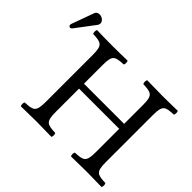

<svg xmlns="http://www.w3.org/2000/svg" viewBox="-188 -940 1156 1156"><g transform="rotate(45 390.0 -361.5)"><path d="M58 -725C45 -725 34 -719 30 -708L-22 -565C-23 -562 -24 -558 -24 -555C-24 -548 -18 -542 -10 -542C-6 -542 -1 -546 2 -550L94 -672C98 -677 100 -685 100 -690C100 -710 78 -725 58 -725ZM713 -122V-523C713 -606 730 -611 800 -614C806 -620 806 -641 800 -647C759 -646 708 -645 670 -645C632.7 -645 585 -646 541 -647C535 -641 535 -620 541 -614C611 -611 628 -606 628 -523V-363H286V-523C286 -606 303 -611 373 -614C379 -620 379 -641 373 -647C335 -646 294 -645 243 -645C193 -645 152 -646 114 -647C108 -641 108 -620 114 -614C184 -611 201 -606 201 -523V-122C201 -39 184 -34 114 -31C108 -25 108 -4 114 2C158 1 206.3 0 244 0C280.3 0 329 1 373 2C379 -4 379 -25 373 -31C303 -34 286 -39 286 -122V-321H628V-122C628 -39 611 -34 541 -31C535 -25 535 -4 541 2C586 1 633.9 0 671 0C708.3 0 756 1 800 2C806 -4 806 -25 800 -31C730 -34 713 -39 713 -122Z"/></g></svg>

Font: Libertinus Serif
Style: Regular
Weight: 400
Designer: Philipp H. Poll
Foundry: Khaled Hosny
Version: Version 6.2